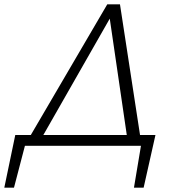

<svg xmlns="http://www.w3.org/2000/svg" viewBox="-59 -678 822 893"><path d="M55 0 440 -658H499L600 0H538L447 -622H469L114 0ZM-39 195 12 -50H70L6 195ZM17 0 12 -50H664L629 0ZM564 195 605 -50H664L609 195Z"/></svg>

Font: Ysabeau Infant Light
Style: Italic
Weight: 300
Italic angle: -12°
Designer: Christian Thalmann (Catharsis Fonts)
Version: Version 2.001;gftools[0.9.30]; featfreeze: ss01,ss02,lnum